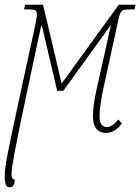

<svg xmlns="http://www.w3.org/2000/svg" viewBox="-35 -556 596 816"><path d="M-15 193Q-15 163 -2.5 98Q10 33 48 -142L113 -441Q122 -490 122 -489Q122 -507 116 -511.5Q110 -516 84 -516H67L72 -536H148L227 -201L470 -536H541L537 -516H519Q498 -516 489.5 -513Q481 -510 476 -499Q471 -488 465 -458L405 -183Q388 -103 388 -63Q388 -16 419 -16Q442 -16 468 -48L483 -31Q469 -12 451.5 -1.5Q434 9 417 9Q360 9 360 -63Q360 -110 377 -183L436 -447H434L234 -170H208L143 -447H140L74 -138Q39 28 26.5 95Q14 162 14 184Q14 195 17.5 201Q21 207 27 206Q29 240 6 240Q-6 240 -10.5 228Q-15 216 -15 193Z"/></svg>

Font: Noto Serif CondThin
Style: Italic
Weight: 250
Width: 3
Italic angle: -12°
Designer: Monotype Design Team
Foundry: Monotype Imaging Inc.
Version: Version 1.001